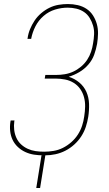

<svg xmlns="http://www.w3.org/2000/svg" viewBox="-20 -763 540 953"><path d="M160 170 186 8H195Q171 8 148.5 4.5Q126 1 105.5 -8.5Q85 -18 68.5 -33.5Q52 -49 42.5 -69Q33 -89 30.5 -112.5Q28 -136 32 -160L33 -165H52L51 -161Q48 -139 50.5 -118Q53 -97 61.5 -78.5Q70 -60 84.5 -46.5Q99 -33 117.5 -24.5Q136 -16 156.5 -13Q177 -10 199 -10Q222 -10 246 -14Q270 -18 292 -29Q314 -40 333.5 -57Q353 -74 366.5 -95Q380 -116 387.5 -139Q395 -162 398 -185Q402 -210 402.5 -234Q403 -258 397 -280.5Q391 -303 378 -321.5Q365 -340 345.5 -352Q326 -364 302.5 -368.5Q279 -373 255 -373H202L205 -391H258Q279 -391 301 -394.5Q323 -398 343.5 -407.5Q364 -417 382 -432Q400 -447 412.5 -466Q425 -485 432 -506Q439 -527 442 -548Q446 -570 447 -592.5Q448 -615 442 -635.5Q436 -656 425 -674Q414 -692 397 -703.5Q380 -715 359 -720Q338 -725 316 -725Q285 -725 253.5 -715.5Q222 -706 196.5 -684Q171 -662 156 -632.5Q141 -603 135 -572V-570H116L117 -573Q120 -596 129 -618Q138 -640 151.5 -660.5Q165 -681 184.5 -697.5Q204 -714 225.5 -724.5Q247 -735 270.5 -739Q294 -743 317 -743Q342 -743 366 -737.5Q390 -732 409.5 -719Q429 -706 441.5 -686.5Q454 -667 460.5 -644Q467 -621 466.5 -596Q466 -571 462 -546Q457 -518 447.5 -491.5Q438 -465 418.5 -442.5Q399 -420 373.5 -405Q348 -390 321 -382Q350 -373 373.5 -353.5Q397 -334 409 -306.5Q421 -279 422 -247Q423 -215 418 -183Q414 -158 406 -133.5Q398 -109 383.5 -86.5Q369 -64 348.5 -45.5Q328 -27 304.5 -15Q281 -3 255.5 2.5Q230 8 205 8L179 170Z"/></svg>

Font: Iosevka Thin
Style: Italic
Weight: 100
Italic angle: -9°
Monospace: yes
Designer: Belleve Invis
Foundry: Belleve Invis
Version: Version 32.5.0; ttfautohint (v1.8.4)